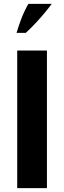

<svg xmlns="http://www.w3.org/2000/svg" viewBox="-20 -981 334 1001"><path d="M69.7 0V-717.6H224.7V0ZM66.2 -809.6Q77.4 -846.2 87.6 -873.8Q97.7 -901.3 107.9 -922.5Q118 -943.7 128.1 -960.9H249.6Q237.8 -944.3 217.3 -919.3Q196.8 -894.2 170.4 -865.6Q144.1 -836.9 114.5 -809.6Z"/></svg>

Font: Russolo 10pt ExtraLight
Style: Regular
Weight: 200
Designer: Micah Stupak-Hahn
Version: Version 1.000